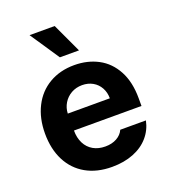

<svg xmlns="http://www.w3.org/2000/svg" viewBox="-139 -857 853 968"><g transform="rotate(-20 287.0 -372.5)"><path d="M35.2 -262.7Q35.2 -344.2 66.7 -406.5Q98.1 -468.8 156.2 -502.9Q214.4 -537.1 291 -537.1Q362.3 -537.1 418.7 -507.1Q475.1 -477.1 507.6 -416.5Q540 -356 540 -268.6V-227.5H177.7Q177.7 -188 192.6 -158.7Q207.5 -129.4 235.1 -113.5Q262.7 -97.7 299.8 -97.7Q335.4 -97.7 361.3 -112.1Q387.2 -126.5 398.4 -151.4H536.1Q525.9 -102.5 494.1 -65.9Q462.4 -29.3 411.9 -9.3Q361.3 10.7 296.9 10.7Q216.3 10.7 157.5 -22.5Q98.6 -55.7 66.9 -117.4Q35.2 -179.2 35.2 -262.7ZM403.3 -318.4Q403.3 -350.1 389.4 -375.2Q375.5 -400.4 350.6 -414.6Q325.7 -428.7 293.9 -428.7Q261.7 -428.7 235.6 -414.1Q209.5 -399.4 194.1 -374Q178.7 -348.6 177.7 -318.4ZM131.8 -755.9H266.6L339.8 -598.6H237.3Z"/></g></svg>

Font: Pretendard Std
Style: Bold
Weight: 700
Designer: Base glyphs from Inter by Rasmus Andersson; Hangeul glyphs from Noto Sans CJK(Source Han Sans) by Jang Soo-young and Kan
Foundry: Kil Hyung-jin
Version: Version 1.309